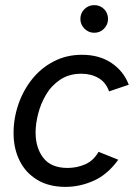

<svg xmlns="http://www.w3.org/2000/svg" viewBox="-20 -718 525 750"><path d="M236 12Q171 12 125.5 -15.5Q80 -43 56.5 -90.5Q33 -138 33 -198Q33 -256 52 -311Q71 -366 106 -409.5Q141 -453 190.5 -478.5Q240 -504 300 -504Q368 -504 415.5 -472Q463 -440 483 -387L406 -361Q394 -396 365 -413Q336 -430 298 -430Q250 -430 215.5 -407Q181 -384 160 -348.5Q139 -313 129 -273.5Q119 -234 119 -201Q119 -140 149.5 -101Q180 -62 244 -62Q280 -62 312.5 -76Q345 -90 365 -125L442 -94Q400 -36 346 -12Q292 12 236 12ZM348 -590Q326 -590 310 -606Q294 -622 294 -644Q294 -667 310 -682.5Q326 -698 348 -698Q371 -698 386.5 -682.5Q402 -667 402 -644Q402 -622 386.5 -606Q371 -590 348 -590Z"/></svg>

Font: Atkinson Hyperlegible Next
Style: Italic
Weight: 400
Italic angle: -12°
Designer: Elliott Scott, Megan Eiswerth, Linus Boman, Theodore Petrosky, Letters from Sweden
Foundry: Applied Design Works, Letters from Sweden
Version: Version 2.001